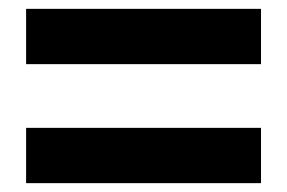

<svg xmlns="http://www.w3.org/2000/svg" viewBox="-20 -595 649 434"><path d="M39 -450V-575H570V-450ZM39 -181V-306H570V-181Z"/></svg>

Font: Noto Sans KR Thin Black
Style: Regular
Weight: 900
Version: Version 2.004-H2;hotconv 1.0.118;makeotfexe 2.5.65603